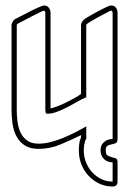

<svg xmlns="http://www.w3.org/2000/svg" viewBox="-20 -524 495 699"><path d="M390 -18V-477Q390 -479 389 -482Q388 -485 385 -485L380 -484Q376 -482 362 -474.5Q348 -467 333 -459Q318 -451 306 -443.5Q294 -436 294 -433V-170Q279 -164 261 -153.5Q243 -143 224.5 -133.5Q206 -124 187.5 -117Q169 -110 152 -110Q147 -110 146 -115Q145 -120 145 -124V-477Q145 -485 139 -485Q137 -485 123.5 -478.5Q110 -472 94 -463.5Q78 -455 63.5 -447.5Q49 -440 45 -438Q41 -436 41 -433V-125Q41 -105 43.5 -83Q46 -61 54 -43Q62 -25 78 -13Q94 -1 120 -1Q142 -1 165 -7Q188 -13 210 -22Q232 -31 253.5 -42Q275 -53 294 -64Q294 -62 294 -55.5Q294 -49 294 -42Q294 -35 294 -29Q294 -23 295 -22Q289 -11 287 0.5Q285 12 285 24Q285 46 293 66.5Q301 87 315 102.5Q329 118 348 127.5Q367 137 390 137V67Q371 67 358.5 55Q346 43 346 23Q346 4 359 -7Q372 -18 390 -18ZM365 23Q365 38 371.5 42Q378 46 386.5 48Q395 50 401.5 52.5Q408 55 408 67V137Q408 155 390 155Q363 155 340.5 144Q318 133 301.5 115Q285 97 276 73.5Q267 50 267 24Q267 12 268.5 -0.5Q270 -13 275 -24V-32Q238 -14 200 2Q162 18 120 18Q89 18 69.5 5Q50 -8 39.5 -28.5Q29 -49 25.5 -74.5Q22 -100 22 -125V-433Q22 -437 26 -444.5Q30 -452 34 -454Q40 -457 55.5 -465Q71 -473 88.5 -482Q106 -491 121 -497.5Q136 -504 141 -504Q152 -504 158 -495.5Q164 -487 164 -477V-129Q190 -136 215.5 -148.5Q241 -161 264 -174H263L275 -182V-433Q275 -439 279.5 -445.5Q284 -452 289 -455H288Q294 -459 308 -467Q322 -475 337 -483Q352 -491 365.5 -497.5Q379 -504 385 -504Q396 -504 402 -496Q408 -488 408 -477V-18Q408 -6 401.5 -3Q395 0 386.5 1.5Q378 3 371.5 6.5Q365 10 365 23Z"/></svg>

Font: RonaldsonGothicLicht
Style: Regular
Weight: 400
Designer: Mr. Robertson for MacKellar, Smiths & Jordan Co. Philadelphia
Foundry: CAT-Fonts Peter Wiegel
Version: 1.000